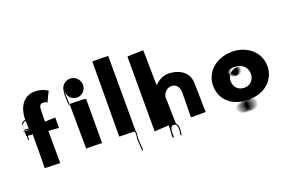

<svg xmlns="http://www.w3.org/2000/svg" viewBox="-100 -1181 2343 1550"><g transform="rotate(-20 1071.0 -406.5)"><path d="M63 -427V-414V-408V-404C63 -401 61 -398 63 -396C68 -389 72 -399 72 -404V-408V-414V-427C72 -445 64 -458 64 -474C68 -473 72 -473 75 -473H78C80 -473 84 -472 87 -472H92H97C99 -472 101 -474 101 -476C101 -478 99 -481 97 -481H95H91H88C84 -481 79 -482 75 -482C72 -483 67 -483 63 -483H62V-484V-491V-509C62 -511 61 -512 62 -514C66 -531 77 -547 99 -547H104C106 -547 107 -546 108 -546H113H115C118 -546 119 -547 119 -550C119 -553 118 -555 115 -555H113C109 -555 103 -556 98 -556C81 -555 69 -548 62 -536C61 -534 60 -431 59 -429L113 -425C113 -423 112 -138 111 -136C110 -134 243 -133 242 -131L241 -408L330 -402V-491C330 -490 241 -489 241 -487L242 -562C242 -615 246 -637 279 -637C299 -637 316 -625 314 -625C310 -624 355 -715 355 -712C355 -712 313 -745 245 -745C149 -745 96 -666 96 -552C97 -551 98 -469 99 -469C99 -469 45 -469 46 -470C47 -471 48 -472 48 -473C50 -473 51 -474 51 -474H54H55C57 -458 63 -445 63 -427Z M465 -588C465 -543 465 -628 465 -583C465 -538 466 -623 466 -577C467 -531 466 -617 466 -572C466 -528 467 -613 467 -568C467 -523 467 -610 467 -565V-561C467 -517 467 -603 467 -559C467 -514 466 -600 466 -555V-553C466 -508 467 -594 468 -550C469 -506 470 -593 471 -549C472 -505 473 -593 474 -550C475 -507 475 -595 475 -553V-555C475 -512 476 -600 476 -557C476 -515 476 -603 476 -561V-565C476 -523 476 -611 476 -569C476 -527 475 -615 475 -573C475 -529 475 -622 475 -578C475 -536 474 -626 474 -584V-597C474 -597 474 -644 474 -603C474 -603 474 -651 474 -609C474 -567 473 -656 473 -614C473 -566 472 -684 472 -637C472 -596 473 -685 473 -644C473 -603 473 -692 473 -650C473 -608 474 -696 474 -654C474 -612 475 -701 475 -659C475 -615 509 -582 553 -582C597 -582 632 -620 631 -664C630 -708 594 -745 549 -745C504 -745 468 -709 467 -665C466 -621 466 -706 466 -661V-660C466 -616 465 -701 465 -656C465 -610 464 -696 464 -651C464 -606 464 -691 464 -645C464 -599 463 -683 463 -637C463 -591 464 -676 464 -628C464 -580 464 -665 464 -619C464 -574 464 -658 464 -613C464 -568 465 -654 465 -608C465 -563 465 -648 465 -602ZM613 -545C615 -545 617 -548 617 -550C617 -551 617 -552 616 -553L615 -168C614 -169 480 -170 479 -170C478 -170 477 -555 476 -554C476 -554 608 -551 608 -550C608 -547 610 -545 613 -545Z M896 -38C896 -32 896 -26 897 -21C897 -18 898 -16 898 -13V-9V-6V-3C898 3 907 2 907 -4V-6V-10V-13C907 -16 906 -18 906 -21V-26C904 -43 903 -59 902 -77V-98C902 -106 903 -111 903 -118L904 -128C905 -141 908 -155 903 -165L902 -812C901 -813 767 -814 766 -814C765 -814 764 -170 763 -169C763 -169 894 -167 894 -166C894 -165 893 -163 894 -162C902 -145 893 -120 893 -98V-77C894 -63 896 -51 896 -38Z M1180 -133V-156C1182 -157 1184 -159 1182 -162C1178 -169 1171 -161 1171 -156V-133C1171 -128 1170 -125 1170 -119C1170 -113 1169 -108 1169 -102V-85C1169 -83 1168 -80 1168 -77C1168 -71 1167 -65 1167 -59C1165 -50 1165 -40 1165 -30C1165 -23 1165 -19 1167 -15C1170 -11 1177 -15 1177 -18V-22V-30C1177 -31 1176 -33 1176 -34V-39V-58C1180 -85 1180 -106 1207 -108H1211C1228 -105 1235 -93 1237 -75V-70V-59V-53C1237 -43 1233 -33 1233 -23V-18V-12C1233 -10 1235 -8 1237 -8C1239 -8 1242 -10 1242 -12V-18V-23C1242 -33 1246 -42 1246 -53V-59V-64V-75C1245 -89 1237 -105 1229 -112C1227 -113 1225 -331 1223 -332C1221 -371 1259 -409 1297 -409C1340 -409 1363 -372 1363 -334C1362 -334 1361 -117 1360 -117H1487C1485 -117 1483 -370 1481 -370C1479 -477 1378 -512 1307 -512C1265 -512 1223 -490 1193 -460C1191 -460 1190 -459 1189 -459C1187 -459 1185 -759 1183 -758C1181 -757 1047 -756 1046 -754V-111L1179 -119C1179 -125 1180 -128 1180 -133Z M1615 -295C1615 -176 1706 -92 1845 -92C1976 -92 1702 -94 1839 -94C1970 -94 1696 -95 1833 -95C1964 -95 1690 -95 1827 -95H1816C1947 -95 1674 -95 1811 -95C1942 -95 1669 -95 1805 -94C1935 -94 1661 -92 1798 -92C1929 -91 1656 -91 1793 -90C1924 -89 1651 -88 1787 -86C1917 -84 1643 -82 1781 -81C1913 -80 1639 -79 1776 -77C1908 -76 1635 -75 1773 -73C1905 -71 1632 -70 1770 -68C1902 -66 1630 -64 1769 -62C1902 -60 1629 -59 1768 -57C1901 -55 1629 -54 1768 -52C1901 -50 1630 -49 1769 -47C1902 -45 1631 -43 1770 -41C1903 -39 1632 -37 1772 -35C1906 -33 1636 -30 1776 -30C1909 -30 1641 -25 1780 -25C1914 -25 1644 -23 1784 -22C1918 -21 1647 -20 1787 -19C1921 -18 1650 -17 1791 -15C1926 -13 1657 -12 1797 -11C1931 -10 1661 -10 1801 -9C1936 -8 1666 -7 1806 -7C1940 -7 1670 -7 1810 -7C1944 -7 1674 -6 1814 -6C1948 -6 1678 -5 1818 -5C1952 -5 1681 -5 1821 -5H1826C1960 -5 1690 -5 1830 -5C1965 -5 1695 -6 1835 -6C1969 -6 1699 -7 1839 -8C1973 -9 1703 -9 1843 -10C1977 -11 1708 -12 1848 -13C1982 -14 1712 -15 1852 -16C1986 -17 1716 -18 1856 -20C1990 -22 1719 -23 1859 -25C1993 -27 1722 -28 1862 -30C1996 -32 1725 -33 1865 -35C1999 -37 1728 -40 1868 -42C2002 -44 1730 -46 1869 -48C2002 -50 1731 -52 1870 -54C2003 -56 1731 -57 1870 -59C2003 -61 1730 -63 1869 -65C2002 -67 1730 -68 1868 -70C2000 -72 1728 -73 1866 -75C1998 -76 1725 -78 1863 -79C1995 -80 1723 -81 1861 -83C1993 -84 1720 -85 1859 -86C1991 -88 1719 -91 1857 -91C1990 -91 1716 -93 1855 -93C1987 -93 2083 -179 2082 -298C2081 -418 1978 -503 1849 -502C1718 -501 1615 -416 1615 -295ZM1761 -283C1761 -336 1803 -372 1853 -372C1904 -372 1804 -369 1855 -368C1905 -367 1806 -366 1857 -365C1907 -364 1808 -362 1859 -361C1909 -360 1810 -360 1860 -358C1910 -356 1810 -354 1860 -353C1910 -352 1810 -351 1860 -349C1909 -347 1810 -345 1860 -343C1909 -342 1808 -341 1858 -339C1907 -337 1806 -335 1856 -333C1905 -331 1805 -330 1854 -329C1903 -327 1802 -326 1851 -324C1900 -323 1799 -321 1848 -320C1897 -319 1796 -318 1845 -317C1893 -316 1793 -315 1842 -314C1890 -313 1789 -313 1838 -312C1887 -312 1786 -310 1835 -310C1883 -309 1782 -309 1831 -309C1880 -309 1779 -309 1828 -309C1877 -309 1776 -308 1825 -308H1821C1869 -308 1769 -309 1818 -309C1866 -309 1765 -309 1814 -309C1863 -309 1762 -310 1811 -310C1859 -310 1758 -310 1807 -310C1855 -310 1754 -312 1803 -312C1851 -313 1751 -312 1800 -313C1849 -313 1748 -315 1797 -316C1845 -318 1743 -319 1792 -320C1840 -321 1740 -322 1789 -323C1838 -324 1736 -326 1785 -326C1835 -326 1732 -330 1782 -330C1831 -330 1729 -333 1779 -334C1828 -335 1728 -338 1778 -338C1828 -338 1727 -343 1777 -343C1826 -343 1726 -346 1776 -347C1825 -348 1726 -350 1776 -351C1826 -352 1727 -353 1777 -355C1827 -356 1727 -358 1778 -359C1828 -360 1728 -361 1779 -362C1829 -363 1731 -365 1782 -366C1833 -367 1734 -368 1786 -369C1837 -370 1738 -371 1791 -373C1843 -375 1745 -376 1796 -376C1847 -377 1748 -378 1800 -378C1851 -378 1754 -379 1806 -379C1858 -379 1759 -380 1811 -380C1862 -380 1764 -380 1816 -380H1826C1878 -380 1780 -380 1832 -380C1883 -380 1784 -380 1836 -380C1887 -380 1789 -379 1841 -378C1893 -377 1934 -339 1935 -285C1936 -232 1900 -194 1850 -194C1796 -194 1761 -230 1761 -283Z"/></g></svg>

Font: Hussar Wojna
Style: 3
Weight: 400
Designer: Robert Jablonski
Foundry: Cannot Into Space Fonts
Version: Version 1.01